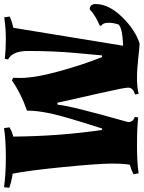

<svg xmlns="http://www.w3.org/2000/svg" viewBox="50 -804 713 953"><g transform="rotate(90 406.5 -327.5)"><path d="M396 -659 399 -641Q365 -632 365 -607Q365 -588 390.5 -476Q416 -364 434 -283L440 -255L450 -258Q453 -314 536 -607Q536 -632 510 -640L513 -657Q564 -651 651 -651Q738 -651 790 -659L795 -634Q775 -623 748 -616Q742 -588 742 -524.5Q742 -461 759 -287.5Q776 -114 792 -34Q836 -27 862 -17L859 9Q795 0 710 0Q625 0 566 9L562 -18Q581 -30 608 -37Q606 -268 575 -477L568 -478Q509 -295 494 -226Q479 -157 479 -105Q393 -75 329 -30L316 -37Q317 -48 317 -70Q317 -144 284 -264Q251 -384 213 -478L205 -477L193 -347Q183 -236 183 -109Q183 -33 225 -11L222 5Q175 0 122 0Q69 0 16 8L12 -19Q31 -29 68 -37L157 -582Q71 -579 52 -560Q43 -535 43 -508.5Q43 -482 58 -473L57 -466Q10 -447 -24 -416Q-50 -418 -50 -445Q-50 -510 13 -575.5Q76 -641 146 -664Q159 -664 216.5 -657.5Q274 -651 318.5 -651Q363 -651 396 -659Z"/></g></svg>

Font: Almendra SC
Style: Bold
Weight: 700
Designer: Ana Sanfelippo
Foundry: Ana Sanfelippo
Version: Version 1.003